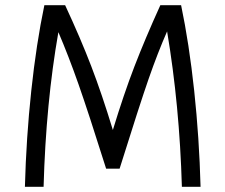

<svg xmlns="http://www.w3.org/2000/svg" viewBox="-20 -720 869 740"><path d="M681 0Q672 -314 624 -599Q588 -517 553 -416.5Q518 -316 441 -70H389Q321 -286 282.5 -395.5Q244 -505 205 -596Q157 -323 148 0H76Q81 -188 100.5 -370Q120 -552 151 -700H231Q291 -571 332 -464Q373 -357 415 -219Q457 -357 498 -463.5Q539 -570 598 -700H678Q709 -552 728.5 -370Q748 -188 753 0Z"/></svg>

Font: Krub
Style: Regular
Weight: 400
Designer: Ekaluck Peanpanawate
Foundry: Cadson Demak Co.,Ltd.
Version: Version 1.000; ttfautohint (v1.6)